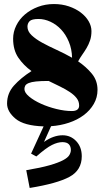

<svg xmlns="http://www.w3.org/2000/svg" viewBox="-20 -613 513 951"><path d="M134 148 196 13Q99 10 57 -25Q15 -60 15 -100Q15 -151 49 -189Q83 -227 136 -261Q97 -289 71 -327Q45 -365 45 -421Q45 -455 60.5 -486.5Q76 -518 103.5 -541.5Q131 -565 168 -579Q205 -593 247 -593Q287 -593 321 -581.5Q355 -570 380 -551Q405 -532 419 -508Q433 -484 433 -459Q433 -433 426 -412.5Q419 -392 408.5 -374.5Q398 -357 387 -341.5Q376 -326 367 -309Q407 -282 435 -248Q463 -214 463 -168Q463 -130 444.5 -98Q426 -66 394.5 -42.5Q363 -19 321 -5Q279 9 233 12L198 90Q222 73 245 65Q268 57 290 57Q330 57 357.5 86Q385 115 385 161Q385 230 324 263Q263 296 127 318L110 230Q182 218 225.5 205.5Q269 193 292.5 180.5Q316 168 323.5 155Q331 142 331 130Q331 112 321 101.5Q311 91 289 91Q266 91 237.5 105Q209 119 160 162ZM116 -481Q116 -458 136.5 -438.5Q157 -419 189 -401.5Q221 -384 260.5 -366Q300 -348 337 -327Q336 -370 321 -406Q306 -442 282.5 -467Q259 -492 229.5 -505.5Q200 -519 171 -519Q137 -519 126.5 -508Q116 -497 116 -481ZM101 -172Q101 -154 124.5 -134.5Q148 -115 183.5 -99Q219 -83 260 -73Q301 -63 336 -63Q354 -63 363 -70Q372 -77 372 -90Q372 -111 359.5 -127Q347 -143 326 -157Q305 -171 277.5 -184.5Q250 -198 221 -212Q182 -212 158.5 -209.5Q135 -207 122 -201.5Q109 -196 105 -188.5Q101 -181 101 -172Z"/></svg>

Font: Trickster
Style: Regular
Weight: 400
Designer: Jean-Baptiste Morizot
Foundry: Jean-Baptiste Morizot
Version: Version 2.000;PS 2.0;hotconv 1.0.88;makeotf.lib2.5.647800